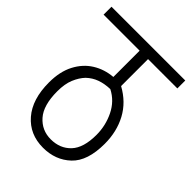

<svg xmlns="http://www.w3.org/2000/svg" viewBox="-184 -714 806 806"><g transform="rotate(45 219.0 -311.0)"><path d="M438 -575H264V-415Q326 -381 356.5 -324Q387 -267 387 -195Q387 -93 338 -46.5Q289 0 215 0Q136 0 87.5 -56Q39 -112 39 -212Q39 -276 62.5 -321Q86 -366 125.5 -390.5Q165 -415 214 -419V-575H0V-622H438ZM213 -48Q268 -48 302 -84Q336 -120 336 -197Q336 -252 312 -301Q288 -350 241 -374Q208 -373 181.5 -363.5Q155 -354 134 -334Q115 -314 102.5 -284Q90 -254 90 -210Q90 -127 125 -87.5Q160 -48 213 -48Z"/></g></svg>

Font: Noto Sans ExtraCondensed Light
Style: Italic
Weight: 300
Width: 2
Italic angle: -12°
Designer: Monotype Design Team
Foundry: Monotype Imaging Inc.
Version: Version 2.013; ttfautohint (v1.8.4.7-5d5b)